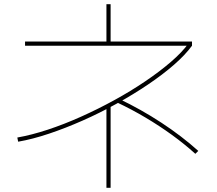

<svg xmlns="http://www.w3.org/2000/svg" viewBox="-20 -820 1040 920"><path d="M63 -161Q131 -173 208.5 -198.5Q286 -224 367.5 -260.5Q449 -297 527.5 -340Q606 -383 675.5 -430Q745 -477 799 -523.5Q853 -570 884 -613L890 -601H100V-621H490V-800H510V-621H900V-601Q868 -557 813.5 -509.5Q759 -462 688.5 -414.5Q618 -367 538.5 -323Q459 -279 376.5 -242.5Q294 -206 215 -179.5Q136 -153 67 -141ZM490 80V-314H510V80ZM916 -83Q864 -130 804 -173.5Q744 -217 677.5 -256.5Q611 -296 541 -329L549 -347Q656 -296 753.5 -232Q851 -168 930 -97Z"/></svg>

Font: M PLUS 1 Thin
Style: Regular
Weight: 100
Designer: Coji Morishita
Foundry: UNDERFOREST DESIGN
Version: Version 1.001